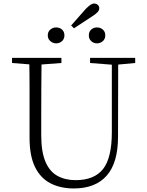

<svg xmlns="http://www.w3.org/2000/svg" viewBox="-20 -1050 828 1085"><path d="M297 -805Q279 -805 264.5 -817.5Q250 -830 250 -850Q250 -871 264.5 -883Q279 -895 297 -895Q317 -895 330.5 -883Q344 -871 344 -850Q344 -830 330.5 -817.5Q317 -805 297 -805ZM398 -890 382 -906 464 -999Q481 -1016 491.5 -1023Q502 -1030 512 -1030Q524 -1030 532.5 -1022.5Q541 -1015 541 -1003Q541 -992 531 -981Q521 -970 497 -955ZM528 -805Q509 -805 495.5 -817.5Q482 -830 482 -850Q482 -871 495.5 -883Q509 -895 528 -895Q547 -895 561 -883Q575 -871 575 -850Q575 -830 561 -817.5Q547 -805 528 -805ZM397 15Q322 15 265.5 -14Q209 -43 178 -106Q147 -169 147 -271V-387Q147 -472 147 -556Q147 -640 145 -723H215Q214 -641 213.5 -557Q213 -473 213 -387V-286Q213 -193 236.5 -137Q260 -81 304 -56.5Q348 -32 407 -32Q513 -32 562.5 -95Q612 -158 612 -303V-723H648L647 -278Q647 -130 583 -57.5Q519 15 397 15ZM48 -694V-723H327V-694L194 -684H175ZM489 -694V-723H744V-694L636 -684H618Z"/></svg>

Font: Noto Serif HK
Style: Regular
Weight: 200
Designer: Ryoko NISHIZUKA 西塚涼子 (kana & ideographs); Frank Grießhammer (Latin, Greek & Cyrillic); Wenlong ZHANG 张文龙 (bopomofo); San
Foundry: Adobe
Version: Version 2.001;hotconv 1.1.0;makeotfexe 2.6.0